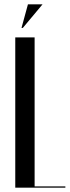

<svg xmlns="http://www.w3.org/2000/svg" viewBox="-20 -873 324 893"><path d="M86 -743 178 -853H110L80 -743ZM51 -699V0H284V-6H141V-699Z"/></svg>

Font: Moniqa SemBd Display
Style: Regular
Weight: 600
Designer: Rajesh Rajput
Foundry: Rajesh Rajput
Version: Version 1.000